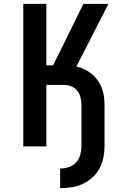

<svg xmlns="http://www.w3.org/2000/svg" viewBox="-20 -755 640 990"><path d="M290 215V114Q312 114 334 107Q356 100 371.5 83.5Q387 67 393.5 44.5Q400 22 400 0V-213Q400 -232 395.5 -251.5Q391 -271 379 -286.5Q367 -302 348 -309.5Q329 -317 309 -317H219V0H100V-735H219V-418H254L410 -735H539L374 -412Q396 -407 416.5 -397Q437 -387 454 -373Q471 -359 484 -340.5Q497 -322 505 -301Q513 -280 516 -257.5Q519 -235 519 -213V0Q519 29 513 58.5Q507 88 492.5 114.5Q478 141 455.5 161Q433 181 406 193.5Q379 206 349 210.5Q319 215 290 215Z"/></svg>

Font: Iosevka Custom Extended
Style: Bold
Weight: 700
Width: 7
Monospace: yes
Designer: Belleve Invis
Foundry: Belleve Invis
Version: Version 11.2.4; ttfautohint (v1.8.4)